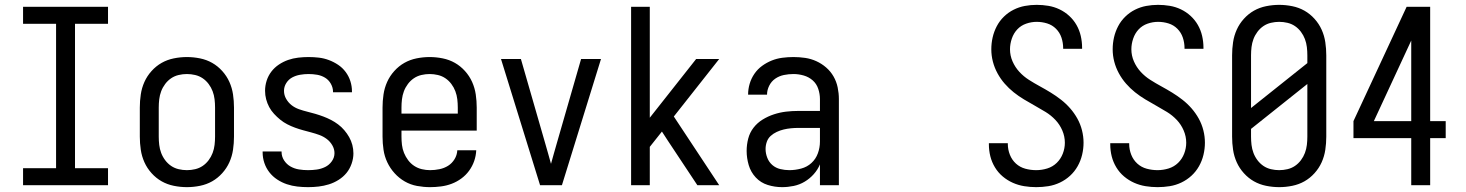

<svg xmlns="http://www.w3.org/2000/svg" viewBox="-20 -763 6040 791"><path d="M75 0V-70H211V-665H75V-735H425V-665H289V-70H425V0Z M750 8Q723 8 696 2.5Q669 -3 646 -16Q623 -29 604.5 -49.5Q586 -70 575 -94.5Q564 -119 560 -146Q556 -173 556 -200V-320Q556 -347 560 -374Q564 -401 575 -425.5Q586 -450 604.5 -470.5Q623 -491 646 -504Q669 -517 696 -522.5Q723 -528 750 -528Q777 -528 804 -522.5Q831 -517 854 -504Q877 -491 895.5 -470.5Q914 -450 925 -425.5Q936 -401 940 -374Q944 -347 944 -320V-200Q944 -173 940 -146Q936 -119 925 -94.5Q914 -70 895.5 -49.5Q877 -29 854 -16Q831 -3 804 2.5Q777 8 750 8ZM750 -62Q767 -62 784 -66Q801 -70 815 -79.5Q829 -89 839.5 -103Q850 -117 856 -133Q862 -149 864 -166Q866 -183 866 -200V-320Q866 -337 864 -354Q862 -371 856 -387Q850 -403 839.5 -417Q829 -431 815 -440.5Q801 -450 784 -454Q767 -458 750 -458Q733 -458 716 -454Q699 -450 685 -440.5Q671 -431 660.5 -417Q650 -403 644 -387Q638 -371 636 -354Q634 -337 634 -320V-200Q634 -183 636 -166Q638 -149 644 -133Q650 -117 660.5 -103Q671 -89 685 -79.5Q699 -70 716 -66Q733 -62 750 -62Z M1249 8Q1227 8 1205 5.5Q1183 3 1162 -4Q1141 -11 1122 -23.5Q1103 -36 1089.5 -53.5Q1076 -71 1069 -92Q1062 -113 1062 -135Q1062 -136 1062 -137Q1062 -138 1062 -139H1140Q1140 -138 1140 -137.5Q1140 -137 1140 -137Q1140 -118 1150.5 -102Q1161 -86 1177 -77Q1193 -68 1211.5 -65Q1230 -62 1249 -62Q1267 -62 1285 -64.5Q1303 -67 1319.5 -75Q1336 -83 1347 -98.5Q1358 -114 1358 -132Q1358 -149 1349 -164.5Q1340 -180 1326 -190.5Q1312 -201 1295.5 -207Q1279 -213 1262 -217.5Q1245 -222 1228.5 -226.5Q1212 -231 1195.5 -237Q1179 -243 1163.5 -251Q1148 -259 1134.5 -270Q1121 -281 1109 -294Q1097 -307 1089 -322Q1081 -337 1076.5 -354Q1072 -371 1072 -389Q1072 -410 1078.5 -430.5Q1085 -451 1098 -468Q1111 -485 1129 -497Q1147 -509 1167 -516Q1187 -523 1208.5 -525.5Q1230 -528 1251 -528Q1273 -528 1294 -525.5Q1315 -523 1335 -515.5Q1355 -508 1373 -496Q1391 -484 1404 -466.5Q1417 -449 1423.5 -428.5Q1430 -408 1430 -387Q1430 -386 1430 -385Q1430 -384 1430 -383H1352Q1352 -384 1352 -384.5Q1352 -385 1352 -385Q1352 -402 1343 -418Q1334 -434 1319 -443Q1304 -452 1286.5 -455Q1269 -458 1251 -458Q1234 -458 1216.5 -455Q1199 -452 1184 -444Q1169 -436 1159.5 -421Q1150 -406 1150 -389Q1150 -371 1159 -355.5Q1168 -340 1181.5 -329.5Q1195 -319 1212 -313Q1229 -307 1245.5 -303Q1262 -299 1279 -294Q1296 -289 1312 -283Q1328 -277 1343.5 -269Q1359 -261 1373 -250.5Q1387 -240 1398.5 -226.5Q1410 -213 1418.5 -198Q1427 -183 1431.5 -166Q1436 -149 1436 -131Q1436 -110 1428.5 -88.5Q1421 -67 1407.5 -50.5Q1394 -34 1375 -22Q1356 -10 1335 -3.5Q1314 3 1292.5 5.5Q1271 8 1249 8Z M1752 8Q1725 8 1698 3Q1671 -2 1647.5 -15.5Q1624 -29 1605.5 -49.5Q1587 -70 1575.5 -94.5Q1564 -119 1560 -146Q1556 -173 1556 -200V-320Q1556 -347 1560 -374Q1564 -401 1575 -425.5Q1586 -450 1604.5 -470.5Q1623 -491 1646 -504Q1669 -517 1696 -522.5Q1723 -528 1750 -528Q1777 -528 1804 -522.5Q1831 -517 1854 -504Q1877 -491 1895.5 -470.5Q1914 -450 1925 -425.5Q1936 -401 1940 -374Q1944 -347 1944 -320V-225H1634V-200Q1634 -183 1636 -166Q1638 -149 1644.5 -133Q1651 -117 1661.5 -103Q1672 -89 1686.5 -79.5Q1701 -70 1718 -66Q1735 -62 1752 -62Q1771 -62 1790.5 -66Q1810 -70 1826 -80Q1842 -90 1852.5 -107Q1863 -124 1864 -144H1942Q1941 -121 1933.5 -99.5Q1926 -78 1912.5 -59.5Q1899 -41 1880.5 -27.5Q1862 -14 1841 -6Q1820 2 1797 5Q1774 8 1752 8ZM1866 -295V-320Q1866 -337 1864 -354Q1862 -371 1856 -387Q1850 -403 1839.5 -417Q1829 -431 1815 -440.5Q1801 -450 1784 -454Q1767 -458 1750 -458Q1733 -458 1716 -454Q1699 -450 1685 -440.5Q1671 -431 1660.5 -417Q1650 -403 1644 -387Q1638 -371 1636 -354Q1634 -337 1634 -320V-295Z M2205 0 2044 -520H2126L2226 -173Q2232 -152 2238 -131Q2244 -110 2250 -88Q2256 -110 2262 -131Q2268 -152 2274 -173L2374 -520H2456L2295 0Z M2580 0V-735H2657V-278L2848 -520H2943L2756 -283L2943 0H2853L2731 -184L2707 -221L2657 -158V0Z M3202 8Q3172 8 3143 -1Q3114 -10 3093.5 -32Q3073 -54 3064.5 -83Q3056 -112 3056 -141Q3056 -167 3062.5 -192Q3069 -217 3084.5 -237Q3100 -257 3122 -270.5Q3144 -284 3168.5 -292Q3193 -300 3218 -303Q3243 -306 3269 -306H3358V-355Q3358 -376 3351 -397Q3344 -418 3328 -432Q3312 -446 3291 -452Q3270 -458 3249 -458Q3229 -458 3209.5 -454Q3190 -450 3174 -439Q3158 -428 3149 -410Q3140 -392 3140 -373Q3140 -373 3140 -373Q3140 -373 3140 -373Q3140 -373 3140 -373Q3140 -373 3140 -373Q3140 -373 3140 -373Q3140 -373 3140 -373H3062Q3062 -373 3062 -373Q3062 -373 3062 -373Q3062 -396 3068.5 -418Q3075 -440 3088 -459Q3101 -478 3119.5 -491.5Q3138 -505 3159 -513.5Q3180 -522 3203 -525Q3226 -528 3249 -528Q3273 -528 3297 -524.5Q3321 -521 3343 -511Q3365 -501 3383.5 -485Q3402 -469 3414 -448Q3426 -427 3431 -403Q3436 -379 3436 -355V0H3358V-86Q3349 -64 3332.5 -45.5Q3316 -27 3295 -14.5Q3274 -2 3250 3Q3226 8 3202 8ZM3232 -62Q3256 -62 3280.5 -68.5Q3305 -75 3323 -91.5Q3341 -108 3349.5 -131.5Q3358 -155 3358 -180V-236H3269Q3254 -236 3238.5 -234.5Q3223 -233 3208.5 -229.5Q3194 -226 3180 -219.5Q3166 -213 3155 -203Q3144 -193 3139 -178.5Q3134 -164 3134 -149Q3134 -131 3141 -113Q3148 -95 3162 -83Q3176 -71 3194.5 -66.5Q3213 -62 3232 -62Z M4249 8Q4224 8 4199.5 4Q4175 0 4152.5 -10Q4130 -20 4111 -36Q4092 -52 4079 -73.5Q4066 -95 4060 -119Q4054 -143 4054 -168Q4054 -169 4054 -170.5Q4054 -172 4054 -173H4132Q4132 -172 4132 -171.5Q4132 -171 4132 -170Q4132 -147 4140.5 -125.5Q4149 -104 4165.5 -89Q4182 -74 4204 -68Q4226 -62 4249 -62Q4272 -62 4294.5 -69Q4317 -76 4333.5 -92Q4350 -108 4358.5 -130Q4367 -152 4367 -175Q4367 -201 4356.5 -225.5Q4346 -250 4328 -269Q4310 -288 4288 -301.5Q4266 -315 4243.5 -327.5Q4221 -340 4198.5 -353.5Q4176 -367 4156 -383Q4136 -399 4119 -418.5Q4102 -438 4089.5 -461Q4077 -484 4070.5 -509Q4064 -534 4064 -560Q4064 -585 4069.5 -609Q4075 -633 4086.5 -655Q4098 -677 4116 -694.5Q4134 -712 4156 -723Q4178 -734 4202 -738.5Q4226 -743 4251 -743Q4275 -743 4299 -739Q4323 -735 4345 -724.5Q4367 -714 4385 -697.5Q4403 -681 4415 -660Q4427 -639 4432.5 -615Q4438 -591 4438 -567Q4438 -566 4438 -564.5Q4438 -563 4438 -562H4360Q4360 -563 4360 -563.5Q4360 -564 4360 -565Q4360 -587 4353 -608Q4346 -629 4330.5 -644.5Q4315 -660 4294 -666.5Q4273 -673 4251 -673Q4229 -673 4207.5 -665.5Q4186 -658 4171 -642Q4156 -626 4148.5 -604Q4141 -582 4141 -560Q4141 -534 4151.5 -510Q4162 -486 4179.5 -467Q4197 -448 4219 -434Q4241 -420 4264 -407.5Q4287 -395 4309 -381.5Q4331 -368 4351.5 -352Q4372 -336 4389 -316.5Q4406 -297 4418.5 -274.5Q4431 -252 4437.5 -226.5Q4444 -201 4444 -175Q4444 -150 4438 -125Q4432 -100 4419.5 -78Q4407 -56 4388.5 -39Q4370 -22 4347 -11Q4324 0 4299 4Q4274 8 4249 8Z M4749 8Q4724 8 4699.5 4Q4675 0 4652.5 -10Q4630 -20 4611 -36Q4592 -52 4579 -73.5Q4566 -95 4560 -119Q4554 -143 4554 -168Q4554 -169 4554 -170.5Q4554 -172 4554 -173H4632Q4632 -172 4632 -171.5Q4632 -171 4632 -170Q4632 -147 4640.5 -125.5Q4649 -104 4665.5 -89Q4682 -74 4704 -68Q4726 -62 4749 -62Q4772 -62 4794.5 -69Q4817 -76 4833.5 -92Q4850 -108 4858.5 -130Q4867 -152 4867 -175Q4867 -201 4856.5 -225.5Q4846 -250 4828 -269Q4810 -288 4788 -301.5Q4766 -315 4743.5 -327.5Q4721 -340 4698.5 -353.5Q4676 -367 4656 -383Q4636 -399 4619 -418.5Q4602 -438 4589.5 -461Q4577 -484 4570.5 -509Q4564 -534 4564 -560Q4564 -585 4569.5 -609Q4575 -633 4586.5 -655Q4598 -677 4616 -694.5Q4634 -712 4656 -723Q4678 -734 4702 -738.5Q4726 -743 4751 -743Q4775 -743 4799 -739Q4823 -735 4845 -724.5Q4867 -714 4885 -697.5Q4903 -681 4915 -660Q4927 -639 4932.5 -615Q4938 -591 4938 -567Q4938 -566 4938 -564.5Q4938 -563 4938 -562H4860Q4860 -563 4860 -563.5Q4860 -564 4860 -565Q4860 -587 4853 -608Q4846 -629 4830.5 -644.5Q4815 -660 4794 -666.5Q4773 -673 4751 -673Q4729 -673 4707.5 -665.5Q4686 -658 4671 -642Q4656 -626 4648.5 -604Q4641 -582 4641 -560Q4641 -534 4651.5 -510Q4662 -486 4679.5 -467Q4697 -448 4719 -434Q4741 -420 4764 -407.5Q4787 -395 4809 -381.5Q4831 -368 4851.5 -352Q4872 -336 4889 -316.5Q4906 -297 4918.5 -274.5Q4931 -252 4937.5 -226.5Q4944 -201 4944 -175Q4944 -150 4938 -125Q4932 -100 4919.5 -78Q4907 -56 4888.5 -39Q4870 -22 4847 -11Q4824 0 4799 4Q4774 8 4749 8Z M5250 8Q5223 8 5196 2.5Q5169 -3 5146 -16Q5123 -29 5104.5 -49.5Q5086 -70 5075 -94.5Q5064 -119 5060 -146Q5056 -173 5056 -200V-535Q5056 -562 5060 -589Q5064 -616 5075 -640.5Q5086 -665 5104.5 -685.5Q5123 -706 5146 -719Q5169 -732 5196 -737.5Q5223 -743 5250 -743Q5277 -743 5304 -737.5Q5331 -732 5354 -719Q5377 -706 5395.5 -685.5Q5414 -665 5425 -640.5Q5436 -616 5440 -589Q5444 -562 5444 -535V-200Q5444 -173 5440 -146Q5436 -119 5425 -94.5Q5414 -70 5395.5 -49.5Q5377 -29 5354 -16Q5331 -3 5304 2.5Q5277 8 5250 8ZM5134 -318 5366 -503V-535Q5366 -552 5364 -569Q5362 -586 5356 -602Q5350 -618 5339.5 -632Q5329 -646 5315 -655.5Q5301 -665 5284 -669Q5267 -673 5250 -673Q5233 -673 5216 -669Q5199 -665 5185 -655.5Q5171 -646 5160.5 -632Q5150 -618 5144 -602Q5138 -586 5136 -569Q5134 -552 5134 -535ZM5250 -62Q5267 -62 5284 -66Q5301 -70 5315 -79.5Q5329 -89 5339.5 -103Q5350 -117 5356 -133Q5362 -149 5364 -166Q5366 -183 5366 -200V-417L5134 -232V-200Q5134 -183 5136 -166Q5138 -149 5144 -133Q5150 -117 5160.5 -103Q5171 -89 5185 -79.5Q5199 -70 5216 -66Q5233 -62 5250 -62Z M5794 0V-194H5556V-264L5775 -735H5872V-264H5936V-194H5872V0ZM5640 -264H5794V-596Z"/></svg>

Font: Iosevka SS04
Style: Regular
Weight: 400
Monospace: yes
Designer: Belleve Invis
Foundry: Belleve Invis
Version: Version 19.0.0; ttfautohint (v1.8.4)